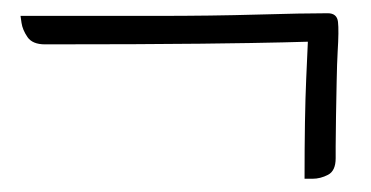

<svg xmlns="http://www.w3.org/2000/svg" viewBox="-20 -380 560 290"><path d="M11 -356H217Q300 -356 369 -358Q438 -360 475 -360Q489 -360 490.5 -347Q492 -334 490 -302Q489 -284 488.5 -257Q488 -230 487.5 -203.5Q487 -177 487 -159Q487 -141 487 -141Q487 -122 475.5 -116Q464 -110 452 -110Q440 -110 440 -110Q440 -205 442.5 -261Q445 -317 445 -317Q445 -317 407.5 -316Q370 -315 283.5 -314Q197 -313 48 -313Q29 -313 21.5 -324Q14 -335 12.5 -345.5Q11 -356 11 -356Z"/></svg>

Font: Sedan
Style: Regular
Weight: 400
Designer: Sebastian Salazar
Foundry: Sebastian Salazar
Version: Version 1.100; ttfautohint (v1.8.4.7-5d5b)